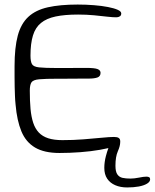

<svg xmlns="http://www.w3.org/2000/svg" viewBox="-20 -638 680 844"><path d="M241.5 34.5Q174.5 34.5 134 10.5Q93.5 -13.5 74 -60.8Q54.5 -108 48.5 -178Q46.5 -196.5 45.8 -216Q45 -235.5 44.5 -256.5Q44 -277.5 44 -300.5V-347Q44 -429 58.2 -481.8Q72.5 -534.5 104.8 -564.2Q137 -594 190.5 -606Q244 -618 321.5 -618Q358.5 -618 393 -615.2Q427.5 -612.5 454.5 -607.2Q481.5 -602 497.2 -595Q513 -588 513 -579Q513 -571 508 -567Q503 -563 494 -562Q479 -561.5 453 -564.5Q427 -567.5 393.8 -570.8Q360.5 -574 323.5 -574Q264.5 -574 224.5 -565.5Q184.5 -557 160 -537Q135.5 -517 124.8 -481.8Q114 -446.5 114 -393.5Q114 -368 120.5 -356.2Q127 -344.5 152 -341.8Q177 -339 233 -339H260.5Q278 -339 297.8 -339.2Q317.5 -339.5 334.5 -339.5H359Q396.5 -339.5 409.2 -334.2Q422 -329 422 -318Q422 -302.5 408.5 -297.5Q395 -292.5 369.5 -292.5H340.5Q323.5 -292.5 304.5 -292.2Q285.5 -292 268 -292H236.5Q179 -292 152.2 -289.5Q125.5 -287 118.2 -275.8Q111 -264.5 111 -239.5Q111 -194.5 114.2 -159.2Q117.5 -124 126 -98.2Q134.5 -72.5 150.5 -55.5Q166.5 -38.5 192 -30.2Q217.5 -22 254.5 -22Q302 -22 346.8 -25.5Q391.5 -29 427 -32.5Q462.5 -36 481 -36Q495.5 -36 502 -31.5Q508.5 -27 508.5 -17Q508.5 -16.5 508.5 -16Q508.5 -15 508.5 -14Q508.5 3.5 498 27Q487.5 50.5 487.5 90.5Q487.5 116.5 495.8 128.5Q504 140.5 518.5 143.8Q533 147 553 147Q570.5 147 590.8 142.8Q611 138.5 624 138.5Q631 138.5 635.5 141Q640 143.5 640 150Q640 161 626.5 169.2Q613 177.5 590.2 181.8Q567.5 186 539 186Q509.5 186 486.8 176.2Q464 166.5 451.2 147.5Q438.5 128.5 438.5 100Q438.5 75 445.5 48Q450.5 29 456.5 13Q440 17 419.5 20.5Q379.5 27.5 332.8 31Q286 34.5 241.5 34.5Z"/></svg>

Font: Gluten Thin ExtraLight
Style: Regular
Weight: 250
Version: Version 1.300